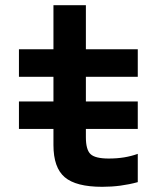

<svg xmlns="http://www.w3.org/2000/svg" viewBox="-20 -710 640 740"><path d="M53 -213V-319H511V-213ZM374 10Q273 10 229.5 -27Q186 -64 186 -151V-414H53V-520H186V-690H311V-520H511V-414H311V-181Q311 -133 329 -116Q347 -99 399 -99Q431 -99 458.5 -103.5Q486 -108 511 -117V-8Q478 1 444 5.5Q410 10 374 10Z"/></svg>

Font: M PLUS Code Latin Expanded SemiBold
Style: Regular
Weight: 600
Width: 7
Designer: Coji Morishita
Foundry: UNDERFOREST DESIGN
Version: Version 1.002; ttfautohint (v1.8.3)